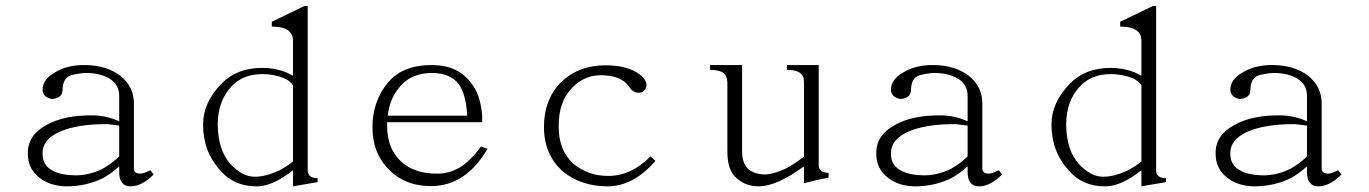

<svg xmlns="http://www.w3.org/2000/svg" viewBox="-20 -708 4728 663"><path d="M465.8 -108.4Q475.6 -108.4 499 -120.1L510.7 -105.5Q469.7 -64.5 430.7 -64.5Q412.1 -64.5 402.3 -76.2Q391.6 -88.9 391.6 -112.3V-133.8Q366.2 -110.4 338.9 -94.7Q280.3 -64.5 209 -64.5Q154.3 -65.4 118.2 -92.8Q75.2 -125 76.2 -178.7Q75.2 -241.2 140.6 -276.4Q201.2 -310.5 297.9 -309.6Q346.7 -309.6 391.6 -289.1V-377Q391.6 -416 358.4 -436.5Q325.2 -456.1 275.4 -456.1Q252.9 -455.1 225.6 -448.2Q196.3 -438.5 196.3 -397.5Q195.3 -379.9 183.6 -373Q170.9 -366.2 159.2 -366.2Q147.5 -368.2 137.7 -375Q127 -384.8 127 -397.5Q127 -433.6 168 -457Q210.9 -484.4 275.4 -483.4Q348.6 -482.4 395.5 -446.3Q442.4 -409.2 442.4 -350.6V-126Q442.4 -108.4 465.8 -108.4ZM185.5 -252.9Q126 -225.6 127 -178.7Q126 -140.6 156.2 -122.1Q186.5 -102.5 245.1 -102.5Q290 -103.5 334 -125Q367.2 -143.6 391.6 -168V-274.4L350.6 -279.3Q248 -280.3 185.5 -252.9Z M1076.7 -92.8V-79.1L991.7 -64.5V-120.1Q976.1 -107.4 955.6 -94.7Q907.7 -64.5 865.7 -64.5Q789.6 -64.5 742.7 -117.2Q681.2 -183.6 681.2 -277.3Q681.2 -354.5 745.6 -419.9Q798.3 -473.6 886.2 -473.6Q927.2 -473.6 966.3 -459Q980 -453.1 991.7 -446.3V-567.4Q991.7 -616.2 918.5 -616.2V-632.8L1031.7 -687.5H1042.5V-122.1Q1041.5 -92.8 1076.7 -92.8ZM991.7 -414.1Q978 -430.7 962.4 -437.5Q927.2 -452.1 886.2 -452.1Q819.8 -452.1 780.8 -411.1Q731.9 -360.4 731.9 -277.3Q732.9 -190.4 774.9 -142.6Q815.9 -97.7 859.9 -97.7Q897 -97.7 943.8 -119.1Q973.1 -134.8 991.7 -150.4Z M1317.9 -127.9Q1266.1 -182.6 1266.1 -268.6Q1266.1 -357.4 1318.8 -421.9Q1369.6 -483.4 1470.2 -483.4Q1562 -483.4 1606.9 -420.9Q1639.2 -382.8 1645 -308.6V-286.1H1316.9V-268.6Q1317.9 -196.3 1362.8 -152.3Q1408.7 -108.4 1487.8 -108.4Q1530.8 -107.4 1569.8 -130.9Q1606 -154.3 1641.1 -202.1L1663.6 -194.3Q1588.4 -65.4 1468.3 -65.4Q1374.5 -65.4 1317.9 -127.9ZM1355 -401.4Q1325.7 -364.3 1318.8 -308.6H1593.3Q1589.4 -383.8 1563 -418.9Q1532.7 -456.1 1470.2 -456.1Q1394 -455.1 1355 -401.4Z M2187.5 -452.1Q2215.8 -430.7 2211.9 -409.2Q2206.1 -387.7 2184.6 -387.7Q2165 -387.7 2152.3 -409.2Q2123 -449.2 2051.8 -448.2Q1997.1 -447.3 1956.1 -405.3Q1908.2 -357.4 1909.2 -269.5Q1909.2 -189.5 1960 -142.6Q2010.7 -100.6 2079.1 -100.6Q2158.2 -99.6 2226.6 -168L2243.2 -152.3Q2168 -65.4 2079.1 -64.5Q1988.3 -64.5 1925.8 -114.3Q1858.4 -171.9 1858.4 -269.5Q1858.4 -355.5 1906.2 -412.1Q1967.8 -482.4 2071.3 -482.4Q2146.5 -482.4 2187.5 -452.1Z M2563 -125Q2585.4 -105.5 2624.5 -105.5Q2652.8 -107.4 2693.8 -126Q2721.2 -140.6 2756.3 -167V-424.8Q2756.3 -447.3 2741.7 -457Q2727.1 -466.8 2697.8 -466.8V-483.4H2807.1V-136.7Q2808.1 -111.3 2841.3 -111.3V-94.7Q2803.2 -87.9 2756.3 -75.2V-133.8Q2663.6 -65.4 2601.1 -64.5Q2555.2 -64.5 2524.9 -91.8Q2491.7 -117.2 2491.7 -185.5V-423.8Q2490.7 -446.3 2478 -456.1Q2462.4 -466.8 2432.1 -466.8V-483.4H2542.5V-185.5Q2542.5 -145.5 2563 -125Z M3395.5 -108.4Q3405.3 -108.4 3428.7 -120.1L3440.4 -105.5Q3399.4 -64.5 3360.4 -64.5Q3341.8 -64.5 3332 -76.2Q3321.3 -88.9 3321.3 -112.3V-133.8Q3295.9 -110.4 3268.6 -94.7Q3210 -64.5 3138.7 -64.5Q3084 -65.4 3047.9 -92.8Q3004.9 -125 3005.9 -178.7Q3004.9 -241.2 3070.3 -276.4Q3130.9 -310.5 3227.5 -309.6Q3276.4 -309.6 3321.3 -289.1V-377Q3321.3 -416 3288.1 -436.5Q3254.9 -456.1 3205.1 -456.1Q3182.6 -455.1 3155.3 -448.2Q3126 -438.5 3126 -397.5Q3125 -379.9 3113.3 -373Q3100.6 -366.2 3088.9 -366.2Q3077.1 -368.2 3067.4 -375Q3056.6 -384.8 3056.6 -397.5Q3056.6 -433.6 3097.7 -457Q3140.6 -484.4 3205.1 -483.4Q3278.3 -482.4 3325.2 -446.3Q3372.1 -409.2 3372.1 -350.6V-126Q3372.1 -108.4 3395.5 -108.4ZM3115.2 -252.9Q3055.7 -225.6 3056.6 -178.7Q3055.7 -140.6 3085.9 -122.1Q3116.2 -102.5 3174.8 -102.5Q3219.7 -103.5 3263.7 -125Q3296.9 -143.6 3321.3 -168V-274.4L3280.3 -279.3Q3177.7 -280.3 3115.2 -252.9Z M4006.3 -92.8V-79.1L3921.4 -64.5V-120.1Q3905.8 -107.4 3885.3 -94.7Q3837.4 -64.5 3795.4 -64.5Q3719.2 -64.5 3672.4 -117.2Q3610.8 -183.6 3610.8 -277.3Q3610.8 -354.5 3675.3 -419.9Q3728 -473.6 3815.9 -473.6Q3856.9 -473.6 3896 -459Q3909.7 -453.1 3921.4 -446.3V-567.4Q3921.4 -616.2 3848.1 -616.2V-632.8L3961.4 -687.5H3972.2V-122.1Q3971.2 -92.8 4006.3 -92.8ZM3921.4 -414.1Q3907.7 -430.7 3892.1 -437.5Q3856.9 -452.1 3815.9 -452.1Q3749.5 -452.1 3710.4 -411.1Q3661.6 -360.4 3661.6 -277.3Q3662.6 -190.4 3704.6 -142.6Q3745.6 -97.7 3789.6 -97.7Q3826.7 -97.7 3873.5 -119.1Q3902.8 -134.8 3921.4 -150.4Z M4567.4 -108.4Q4577.1 -108.4 4600.6 -120.1L4612.3 -105.5Q4571.3 -64.5 4532.2 -64.5Q4513.7 -64.5 4503.9 -76.2Q4493.2 -88.9 4493.2 -112.3V-133.8Q4467.8 -110.4 4440.4 -94.7Q4381.8 -64.5 4310.5 -64.5Q4255.9 -65.4 4219.7 -92.8Q4176.8 -125 4177.7 -178.7Q4176.8 -241.2 4242.2 -276.4Q4302.7 -310.5 4399.4 -309.6Q4448.2 -309.6 4493.2 -289.1V-377Q4493.2 -416 4460 -436.5Q4426.8 -456.1 4377 -456.1Q4354.5 -455.1 4327.1 -448.2Q4297.9 -438.5 4297.9 -397.5Q4296.9 -379.9 4285.2 -373Q4272.5 -366.2 4260.7 -366.2Q4249 -368.2 4239.3 -375Q4228.5 -384.8 4228.5 -397.5Q4228.5 -433.6 4269.5 -457Q4312.5 -484.4 4377 -483.4Q4450.2 -482.4 4497.1 -446.3Q4543.9 -409.2 4543.9 -350.6V-126Q4543.9 -108.4 4567.4 -108.4ZM4287.1 -252.9Q4227.5 -225.6 4228.5 -178.7Q4227.5 -140.6 4257.8 -122.1Q4288.1 -102.5 4346.7 -102.5Q4391.6 -103.5 4435.5 -125Q4468.8 -143.6 4493.2 -168V-274.4L4452.1 -279.3Q4349.6 -280.3 4287.1 -252.9Z"/></svg>

Font: BabelStone Tangut Wenhai
Style: Regular
Weight: 400
Designer: Andrew West
Foundry: BabelStone
Version: Version 1.002 May 21, 2016